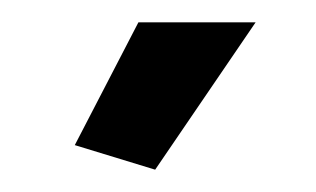

<svg xmlns="http://www.w3.org/2000/svg" viewBox="-20 -750 283 172"><path d="M209 -730 119 -598 47 -620 104 -730Z"/></svg>

Font: Raleway
Style: Regular
Weight: 600
Designer: Matt McInerney, Pablo Impallari, Rodrigo Fuenzalida
Foundry: Matt McInerney, Pablo Impallari, Rodrigo Fuenzalida
Version: Version 1.000;PS 001.001;hotconv 1.0.56; ttfautohint (v1.5)